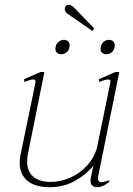

<svg xmlns="http://www.w3.org/2000/svg" viewBox="-20 -770 553 800"><path d="M250 -736Q251 -743 256 -746.5Q261 -750 266 -750Q273 -750 278.5 -746.5Q284 -743 289 -738L373 -651L365 -641L261 -713Q248 -722 250 -736ZM211 -566Q211 -583 221.5 -593.5Q232 -604 246 -604Q257 -604 263.5 -598Q270 -592 270 -581Q270 -564 259.5 -554Q249 -544 234 -544Q224 -544 217.5 -550Q211 -556 211 -566ZM399 -566Q399 -583 409.5 -593.5Q420 -604 434 -604Q445 -604 451.5 -598Q458 -592 458 -581Q458 -564 447.5 -554Q437 -544 422 -544Q412 -544 405.5 -550Q399 -556 399 -566ZM388 -27Q388 -11 403 -11Q410 -11 436 -19L434 -11Q422 -1 409 4.5Q396 10 385 10Q372 10 364.5 3Q357 -4 357 -18Q357 -24 358 -28L369 -80Q342 -45 294.5 -17.5Q247 10 188 10Q126 10 94 -17Q62 -44 62 -92Q62 -106 65 -122L128 -427V-431Q128 -439 119 -439Q112 -439 101 -435.5Q90 -432 82 -428L80 -440L149 -470H165L97 -132Q93 -116 93 -98Q93 -56 118.5 -34Q144 -12 192 -12Q232 -12 272 -29.5Q312 -47 342 -79.5Q372 -112 384 -154L440 -427V-431Q440 -439 431 -439Q424 -439 413 -435.5Q402 -432 394 -428L392 -440L461 -470H477L390 -40Q388 -30 388 -27Z"/></svg>

Font: Taviraj Thin
Style: Italic
Weight: 250
Italic angle: -12°
Designer: Katatrad Team
Foundry: CadsonDemak
Version: Version 1.001